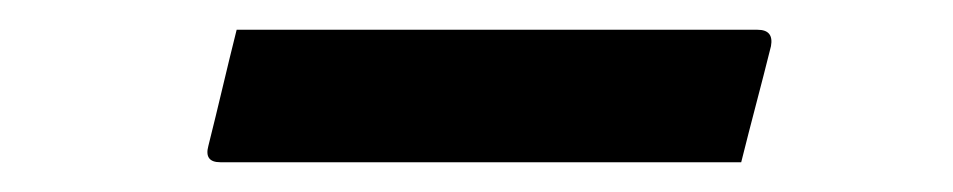

<svg xmlns="http://www.w3.org/2000/svg" viewBox="-20 -364 640 129"><path d="M139 -344H489Q500 -344 498 -333Q493 -313 488 -294Q483 -275 478 -255H128Q117 -255 120 -266Q125 -286 129.5 -305Q134 -324 139 -344Z"/></svg>

Font: Recursive Mn Lnr St
Style: Italic
Weight: 400
Italic angle: -15°
Monospace: yes
Version: Version 1.079;hotconv 1.0.112;makeotfexe 2.5.65598; ttfautoh